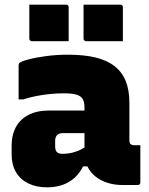

<svg xmlns="http://www.w3.org/2000/svg" viewBox="-20 -795 640 825"><path d="M536 -352Q536 -332 536 -312Q536 -292 536 -271.5Q536 -251 536 -230.5Q536 -210 536 -190Q536 -184 538.5 -179Q541 -174 547 -173Q548 -172 550 -171.5Q552 -171 555 -171Q556 -171 557 -171Q558 -171 560 -171H583Q583 -131 583 -91Q583 -51 583 -11Q583 -6 580 -3Q577 0 572 0Q567 0 544.5 0Q522 0 505 0Q473 0 443.5 -9Q414 -18 391.5 -35.5Q369 -53 356 -79Q343 -105 343 -140Q343 -173 343 -206Q343 -239 343 -272Q343 -283 343 -293Q343 -303 343 -313.5Q343 -324 343 -334Q343 -357 335 -370Q327 -383 308 -388.5Q289 -394 254 -394Q224 -394 194.5 -391Q165 -388 136.5 -382.5Q108 -377 80 -368H60Q60 -405 60 -441.5Q60 -478 60 -514Q60 -518 61 -520.5Q62 -523 63 -524Q70 -531 101.5 -539.5Q133 -548 178.5 -554Q224 -560 272 -560Q341 -560 390.5 -548Q440 -536 472.5 -510.5Q505 -485 520.5 -446Q536 -407 536 -352ZM217 -166Q217 -149 224.5 -141.5Q232 -134 249 -134Q270 -134 289 -138.5Q308 -143 325.5 -151.5Q343 -160 360 -173L369 -80H337Q323 -52 301.5 -32Q280 -12 250 -1Q220 10 182 10Q136 10 101.5 -7Q67 -24 48.5 -55.5Q30 -87 30 -131V-170Q30 -204 40.5 -232Q51 -260 71.5 -279.5Q92 -299 121.5 -309.5Q151 -320 189 -320Q227 -320 262.5 -320Q298 -320 327.5 -320Q357 -320 380 -320Q388 -320 392 -310Q396 -300 397.5 -279Q399 -258 399 -223Q374 -223 349.5 -223Q325 -223 300 -223Q275 -223 251 -223Q242 -223 236 -221Q230 -219 225 -214Q221 -210 219 -204Q217 -198 217 -190ZM106 -775Q142 -775 185 -775Q228 -775 264 -775Q268 -775 270 -773.5Q272 -772 273.5 -770Q275 -768 275 -764V-618Q239 -618 196 -618Q153 -618 117 -618Q114 -618 111.5 -619.5Q109 -621 107.5 -623.5Q106 -626 106 -629ZM339 -775Q375 -775 418 -775Q461 -775 497 -775Q501 -775 503 -773.5Q505 -772 506.5 -770Q508 -768 508 -764V-618Q472 -618 429 -618Q386 -618 350 -618Q347 -618 344.5 -619.5Q342 -621 340.5 -623.5Q339 -626 339 -629Z"/></svg>

Font: Recursive Black
Style: Regular
Weight: 900
Version: Version 1.085